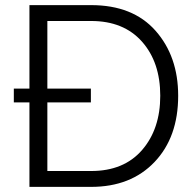

<svg xmlns="http://www.w3.org/2000/svg" viewBox="-20 -730 761 750"><path d="M336 -710Q499 -710 587.5 -610Q676 -510 676 -356Q676 -194 583.5 -97Q491 0 336 0H95V-330H34V-384H95V-710ZM336 -62Q464 -62 535 -144Q606 -226 606 -356Q606 -487 534.5 -567.5Q463 -648 336 -648H165V-384H335V-330H165V-62Z"/></svg>

Font: Raleway-v4020
Style: Regular
Weight: 400
Designer: Matt McInerney, Pablo Impallari, Rodrigo Fuenzalida
Foundry: Matt McInerney, Pablo Impallari, Rodrigo Fuenzalida
Version: Version 4.020;PS 004.020;hotconv 1.0.88;makeotf.lib2.5.64775